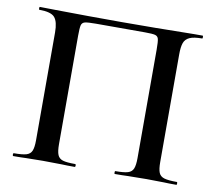

<svg xmlns="http://www.w3.org/2000/svg" viewBox="-72 -708 892 792"><g transform="rotate(10 374.0 -312.5)"><path d="M715 0Q681 0 662 -1L590 -2L511 -1Q492 0 457 0Q455 0 455 -6Q455 -12 457 -12Q493 -12 509.5 -17Q526 -22 532 -36.5Q538 -51 538 -81V-535Q538 -569 535 -580Q532 -591 521 -594Q510 -597 478 -597H273Q239 -597 227 -594Q215 -591 212 -579.5Q209 -568 209 -535V-81Q209 -51 215 -36.5Q221 -22 237 -17Q253 -12 289 -12Q292 -12 292 -6Q292 0 289 0Q255 0 235 -1L156 -2L85 -1Q66 0 32 0Q29 0 29 -6Q29 -12 32 -12Q68 -12 84.5 -17Q101 -22 107 -36.5Q113 -51 113 -81V-532Q113 -577 97.5 -595Q82 -613 33 -613Q31 -613 31 -619Q31 -625 33 -625Q67 -625 99 -624Q233 -622 377 -622Q506 -622 680 -625H715Q717 -625 717 -619Q717 -613 715 -613Q680 -613 662.5 -605Q645 -597 639 -580Q633 -563 633 -532V-81Q633 -51 639 -36.5Q645 -22 662 -17Q679 -12 715 -12Q717 -12 717 -6Q717 0 715 0Z"/></g></svg>

Font: Cormorant SC SemiBold
Style: Regular
Weight: 600
Designer: Christian Thalmann (Catharsis Fonts)
Version: Version 3.000